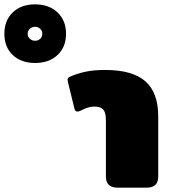

<svg xmlns="http://www.w3.org/2000/svg" viewBox="-303 -861 781 881"><path d="M-283 -706Q-283 -767 -244.5 -804Q-206 -841 -142 -841Q-78 -841 -39 -804Q0 -767 0 -706Q0 -645 -39 -608.5Q-78 -572 -142 -572Q-206 -572 -244.5 -608.5Q-283 -645 -283 -706ZM-109 -706Q-109 -720 -118.5 -729Q-128 -738 -142 -738Q-156 -738 -166 -729Q-176 -720 -176 -706Q-176 -692 -166 -683Q-156 -674 -142 -674Q-128 -674 -118.5 -683Q-109 -692 -109 -706ZM183 -50V-308Q183 -344 171 -358Q159 -372 130 -372Q103 -372 73 -356Q59 -349 53 -349Q42 -349 39 -361L10 -479Q7 -491 7 -496Q7 -504 18 -509Q52 -524 90 -532Q128 -540 179 -540Q305 -540 364 -488Q423 -436 423 -328V-50Q423 -25 409.5 -12.5Q396 0 371 0H235Q210 0 196.5 -12.5Q183 -25 183 -50Z"/></svg>

Font: Mitr
Style: Bold
Weight: 700
Designer: Thanarat Vachiruckul
Foundry: Cadson Demak
Version: Version 1.003